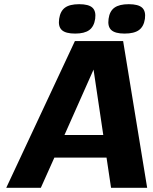

<svg xmlns="http://www.w3.org/2000/svg" viewBox="-20 -896 732 916"><path d="M509.8 0 488.3 -144H239.3L174.8 0H9.8L337.4 -700.2H567.4L682.1 0ZM426.3 -564 287.6 -252H472.7ZM357.9 -876Q402.8 -876 420.9 -859.4Q439 -842.8 434.1 -806.2Q428.7 -769.5 406 -752.7Q383.3 -735.8 338.4 -735.8Q293 -735.8 274.9 -752.7Q256.8 -769.5 262.2 -806.2Q267.6 -842.8 290 -859.4Q312.5 -876 357.9 -876ZM594.2 -876Q639.6 -876 658 -859.4Q676.3 -842.8 671.4 -806.2Q666 -769.5 643.1 -752.7Q620.1 -735.8 574.2 -735.8Q529.3 -735.8 511 -752.7Q492.7 -769.5 498 -806.2Q502.9 -842.8 526.1 -859.4Q549.3 -876 594.2 -876Z"/></svg>

Font: Fivo Sans
Style: Italic
Weight: 700
Designer: Alexander Slobzheninov
Foundry: Alexander Slobzheninov
Version: 1.0